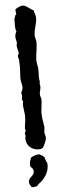

<svg xmlns="http://www.w3.org/2000/svg" viewBox="-67 -830 363 1110"><g transform="rotate(-5 114.5 -274.5)"><path d="M181 -724C181 -740 172 -752 171 -767C151 -775 131 -800 108 -800C95 -800 79 -790 68 -784C67 -781 66 -779 66 -776C66 -768 69 -760 68 -751C57 -750 63 -733 55 -729C57 -706 51 -676 61 -655C55 -645 52 -634 52 -623C52 -611 58 -596 58 -587C58 -582 55 -579 55 -576C55 -562 61 -542 64 -529C62 -523 57 -518 57 -512C57 -510 57 -508 58 -506C56 -500 62 -496 62 -490C62 -474 63 -459 63 -444C63 -423 60 -401 60 -380C60 -362 68 -346 68 -329C68 -315 58 -304 58 -299C58 -293 61 -287 61 -280C61 -274 58 -268 58 -261C58 -256 64 -253 64 -247C64 -241 61 -236 61 -231C61 -218 68 -176 68 -163C68 -123 61 -111 61 -92C61 -88 64 -83 64 -78C64 -72 58 -68 58 -62C58 -57 61 -52 61 -47C61 -42 58 -38 58 -33C58 8 90 36 131 36C157 36 159 22 168 3C172 -7 177 -17 177 -28C177 -39 171 -49 171 -60C171 -70 174 -81 174 -91C174 -96 171 -101 171 -107C171 -118 164 -134 164 -173C164 -188 171 -233 171 -248C171 -259 164 -269 164 -280C164 -295 171 -309 171 -324C171 -332 168 -340 168 -348L171 -351C171 -352 167 -370 167 -376C167 -395 169 -413 168 -432C166 -447 161 -462 161 -478C161 -512 171 -546 171 -580C171 -595 164 -608 164 -623C164 -657 181 -689 181 -724ZM173 131C173 114 170 117 165 104C163 100 162 90 160 86C154 78 137 65 127 65C109 65 98 71 82 79C77 93 71 104 72 120V128C79 141 90 141 90 160C90 188 57 191 57 220C57 231 64 240 69 248C72 250 75 251 78 251C85 251 91 248 98 248H101C109 236 123 228 133 218C157 194 173 165 173 131Z"/></g></svg>

Font: Margarine
Style: Regular
Weight: 400
Designer: Astigmatic (AOETI)
Foundry: Astigmatic (AOETI)
Version: Version 1.000